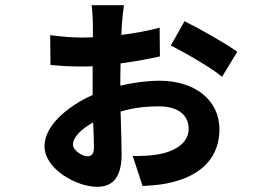

<svg xmlns="http://www.w3.org/2000/svg" viewBox="-20 -657 1040 742"><path d="M318 -53C296 -53 262 -77 262 -98C262 -127 294 -158 340 -184C342 -142 343 -107 343 -86C343 -63 334 -53 318 -53ZM597 -550C554 -538 502 -529 449 -522L451 -562C452 -581 457 -624 459 -637H334C336 -625 339 -581 339 -562V-513C323 -512 308 -512 293 -512C264 -512 219 -515 174 -521L175 -406C218 -402 248 -400 293 -400C308 -400 323 -400 338 -401V-290C238 -245 152 -170 152 -92C152 -3 277 65 355 65C412 65 450 33 450 -61C450 -91 448 -158 446 -226C487 -238 533 -246 594 -246C665 -246 709 -215 709 -159C709 -103 653 -70 588 -60C560 -55 528 -54 493 -54L531 62C553 60 590 59 624 52C771 23 828 -60 828 -157C828 -272 731 -345 597 -345C549 -345 496 -338 445 -326C445 -353 445 -382 446 -412C507 -420 563 -431 598 -439ZM640 -481C689 -457 801 -393 838 -360L897 -457C854 -488 754 -545 693 -575Z"/></svg>

Font: Noto Sans CJK JP Bold
Style: Regular
Weight: 700
Designer: Ryoko NISHIZUKA (kana & ideographs); Paul D. Hunt (Latin, Greek & Cyrillic); Wenlong ZHANG (bopomofo); Sandoll Communica
Foundry: Adobe Systems Incorporated
Version: Version 1.004;PS 1.004;hotconv 1.0.82;makeotf.lib2.5.63406